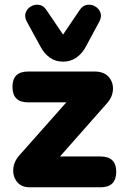

<svg xmlns="http://www.w3.org/2000/svg" viewBox="-20 -796 527 816"><path d="M248 -534Q216 -534 192 -551Q168 -568 152 -598L94 -704Q83 -725 89 -742Q95 -759 111 -768.5Q127 -778 145.5 -775.5Q164 -773 177 -754L248 -649L319 -754Q332 -773 350.5 -775.5Q369 -778 385 -768.5Q401 -759 407 -742Q413 -725 402 -704L345 -598Q329 -568 304.5 -551Q280 -534 248 -534ZM106 0Q71 0 52.5 -23Q34 -46 36.5 -78.5Q39 -111 65 -139L262 -361H99Q33 -361 33 -427Q33 -492 99 -492H382Q422 -492 442 -469Q462 -446 460 -414Q458 -382 432 -354L235 -131H407Q474 -131 474 -66Q474 0 407 0Z"/></svg>

Font: Chiron GoRound TC H
Style: Regular
Weight: 900
Designer: Ryoko NISHIZUKA 西塚涼子 (kana, bopomofo & ideographs); Paul D. Hunt (Latin, Greek & Cyrillic); Sandoll Communications 산돌커뮤니
Foundry: Adobe
Version: Version 1.000;hotconv 1.1.1;makeotfexe 2.6.0